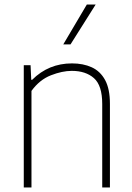

<svg xmlns="http://www.w3.org/2000/svg" viewBox="-20 -828 584 848"><path d="M85 0V-540H115L118 -475.5H122Q194.5 -548 298 -548Q347.5 -548 385.2 -530.8Q423 -513.5 444.2 -474.5Q465.5 -435.5 465.5 -369V0H431.5V-369Q431.5 -450.5 395 -482.8Q358.5 -515 297 -515Q255 -515 205 -495.5Q155 -476 119 -426.5V0ZM259.5 -632 363.5 -808H402.5L291.5 -632Z"/></svg>

Font: Encode Sans Th
Style: Regular
Weight: 100
Designer: Multiple Designers
Foundry: Impallari Type
Version: Version 3.002; ttfautohint (v1.8.3) -l 8 -r 50 -G 200 -x 14 